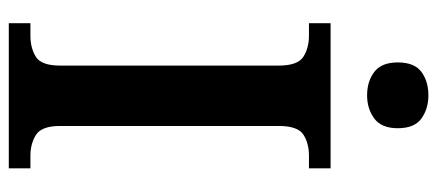

<svg xmlns="http://www.w3.org/2000/svg" viewBox="-292 -678 971 426"><g transform="rotate(90 193.0 -465.5)"><path d="M32 0V-48H60Q87 -48 106.5 -60Q126 -72 126 -114V-599Q126 -641 106.5 -653.5Q87 -666 60 -666H32V-714H354V-666H326Q298 -666 279 -653.5Q260 -641 260 -599V-114Q260 -73 279.5 -60.5Q299 -48 326 -48H354V0ZM192 -795Q161 -795 140 -811Q119 -827 119 -863Q119 -900 140 -915.5Q161 -931 192 -931Q222 -931 243.5 -915.5Q265 -900 265 -863Q265 -827 243.5 -811Q222 -795 192 -795Z"/></g></svg>

Font: Noto Serif Hentaigana SemiBold
Style: Regular
Weight: 600
Designer: Kazuhiro Yamada
Foundry: nipponia
Version: Version 1.000; ttfautohint (v1.8.4.7-5d5b)